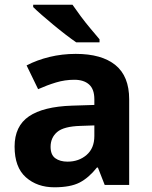

<svg xmlns="http://www.w3.org/2000/svg" viewBox="-20 -786 644 816"><path d="M302 -557Q412 -557 470.5 -509.5Q529 -462 529 -364V0H425L396 -74H392Q357 -30 318 -10Q279 10 211 10Q138 10 90 -32.5Q42 -75 42 -163Q42 -250 103 -291.5Q164 -333 286 -337L381 -340V-364Q381 -407 358.5 -427Q336 -447 296 -447Q256 -447 218 -435.5Q180 -424 142 -407L93 -508Q137 -531 190.5 -544Q244 -557 302 -557ZM323 -251Q251 -249 223 -225Q195 -201 195 -162Q195 -128 215 -113.5Q235 -99 267 -99Q315 -99 348 -127.5Q381 -156 381 -208V-253ZM288 -766Q303 -744 323.5 -716.5Q344 -689 365.5 -663.5Q387 -638 403 -619V-606H304Q285 -619 259.5 -638.5Q234 -658 207.5 -680Q181 -702 158 -722Q135 -742 121 -756V-766Z"/></svg>

Font: Noto Sans Gunjala Gondi
Style: Regular
Weight: 400
Designer: Ek Type
Foundry: Ek Type
Version: Version 1.004